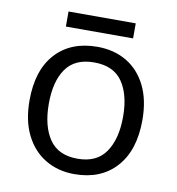

<svg xmlns="http://www.w3.org/2000/svg" viewBox="-78 -742 758 823"><g transform="rotate(10 301.0 -331.0)"><path d="M546.9 -268.6Q546.9 -136.7 480.7 -63.5Q414.6 9.8 299.3 9.8Q228 9.8 172.9 -23.2Q117.7 -56.2 86.7 -118.4Q55.7 -180.7 55.7 -268.6Q55.7 -400.4 121.8 -472.7Q188 -544.9 302.7 -544.9Q376 -544.9 430.9 -512.2Q485.8 -479.5 516.4 -417.7Q546.9 -356 546.9 -268.6ZM139.6 -268.6Q139.6 -171.4 178.5 -114.5Q217.3 -57.6 301.3 -57.6Q384.8 -57.6 423.8 -114.7Q462.9 -171.9 462.9 -268.6Q462.9 -364.7 424.1 -420.7Q385.3 -476.6 300.8 -476.6Q217.3 -476.6 178.5 -421.4Q139.6 -366.2 139.6 -268.6ZM446.8 -672.4V-606.9H154.3V-672.4Z"/></g></svg>

Font: Open Sans
Style: Regular
Weight: 400
Designer: Monotype Design Team
Foundry: Monotype Imaging Inc.
Version: Version 3.000; ttfautohint (v1.8.4)